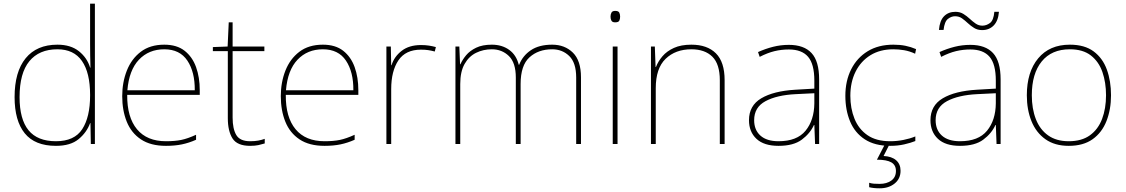

<svg xmlns="http://www.w3.org/2000/svg" viewBox="-20 -780 6098 1040"><path d="M283 10Q169 10 114 -58Q59 -126 59 -254Q59 -391 119 -464.5Q179 -538 291 -538Q363 -538 407.5 -502.5Q452 -467 468 -414H470Q469 -448 468.5 -480Q468 -512 468 -543V-760H494V0H472L470 -113H468Q450 -63 406 -26.5Q362 10 283 10ZM283 -15Q383 -15 425.5 -80.5Q468 -146 468 -263V-266Q468 -386 424 -449.5Q380 -513 291 -513Q192 -513 139 -448.5Q86 -384 86 -254Q86 -134 134.5 -74.5Q183 -15 283 -15Z M870 -538Q938 -538 980 -505Q1022 -472 1042 -416.5Q1062 -361 1062 -291V-266H669Q668 -145 722 -80Q776 -15 879 -15Q927 -15 961.5 -22Q996 -29 1042 -50V-23Q1004 -6 965.5 2Q927 10 879 10Q796 10 743.5 -25Q691 -60 666.5 -121Q642 -182 642 -259Q642 -334 667 -397.5Q692 -461 742.5 -499.5Q793 -538 870 -538ZM870 -513Q786 -513 732.5 -456.5Q679 -400 670 -291H1035Q1036 -390 995 -451.5Q954 -513 870 -513Z M1335 -15Q1360 -15 1379 -18.5Q1398 -22 1414 -28V-3Q1398 2 1379.5 6Q1361 10 1335 10Q1265 10 1239.5 -30Q1214 -70 1214 -140V-503H1133V-525L1213 -528L1219 -659H1240V-528H1412V-503H1240V-143Q1240 -82 1260 -48.5Q1280 -15 1335 -15Z M1729 -538Q1797 -538 1839 -505Q1881 -472 1901 -416.5Q1921 -361 1921 -291V-266H1528Q1527 -145 1581 -80Q1635 -15 1738 -15Q1786 -15 1820.5 -22Q1855 -29 1901 -50V-23Q1863 -6 1824.5 2Q1786 10 1738 10Q1655 10 1602.5 -25Q1550 -60 1525.5 -121Q1501 -182 1501 -259Q1501 -334 1526 -397.5Q1551 -461 1601.5 -499.5Q1652 -538 1729 -538ZM1729 -513Q1645 -513 1591.5 -456.5Q1538 -400 1529 -291H1894Q1895 -390 1854 -451.5Q1813 -513 1729 -513Z M2260 -536Q2284 -536 2303.5 -533Q2323 -530 2341 -525L2335 -501Q2316 -506 2299.5 -508.5Q2283 -511 2260 -511Q2177 -511 2138 -453Q2099 -395 2099 -297V0H2073V-528H2097L2099 -427H2101Q2115 -473 2155.5 -504.5Q2196 -536 2260 -536Z M2971 -538Q3039 -538 3083 -495Q3127 -452 3127 -361V0H3101V-360Q3101 -440 3063.5 -476.5Q3026 -513 2971 -513Q2896 -513 2848 -469.5Q2800 -426 2800 -325V0H2774V-360Q2774 -440 2736.5 -476.5Q2699 -513 2644 -513Q2598 -513 2559 -494Q2520 -475 2496.5 -433.5Q2473 -392 2473 -325V0H2447V-528H2468L2472 -432H2474Q2485 -457 2505 -481Q2525 -505 2559 -521.5Q2593 -538 2644 -538Q2699 -538 2738 -510Q2777 -482 2790 -429H2792Q2811 -478 2855.5 -508Q2900 -538 2971 -538Z M3312 -721Q3330 -721 3334.5 -711.5Q3339 -702 3339 -690Q3339 -677 3334.5 -668Q3330 -659 3312 -659Q3297 -659 3292 -668Q3287 -677 3287 -690Q3287 -702 3292 -711.5Q3297 -721 3312 -721ZM3325 -528V0H3299V-528Z M3725 -538Q3811 -538 3858 -491Q3905 -444 3905 -346V0H3879V-345Q3879 -433 3838.5 -473Q3798 -513 3725 -513Q3639 -513 3585.5 -461.5Q3532 -410 3532 -302V0H3506V-528H3527L3531 -417H3533Q3545 -448 3568.5 -475.5Q3592 -503 3630.5 -520.5Q3669 -538 3725 -538Z M4253 -537Q4335 -537 4376 -492.5Q4417 -448 4417 -350V0H4395L4391 -103H4389Q4368 -57 4323 -23.5Q4278 10 4197 10Q4118 10 4077.5 -28Q4037 -66 4037 -129Q4037 -208 4103.5 -247.5Q4170 -287 4288 -294L4391 -300V-343Q4391 -433 4357 -472.5Q4323 -512 4253 -512Q4213 -512 4175.5 -503Q4138 -494 4095 -472L4086 -498Q4126 -516 4167.5 -526.5Q4209 -537 4253 -537ZM4290 -270Q4188 -265 4126.5 -232Q4065 -199 4065 -129Q4065 -76 4099 -45.5Q4133 -15 4197 -15Q4297 -15 4343.5 -72Q4390 -129 4391 -220V-275Z M4802 10Q4718 10 4664 -25.5Q4610 -61 4584.5 -122.5Q4559 -184 4559 -261Q4559 -342 4590.5 -404.5Q4622 -467 4680 -502.5Q4738 -538 4819 -538Q4855 -538 4884.5 -532Q4914 -526 4942 -514L4937 -489Q4907 -503 4877.5 -508Q4848 -513 4819 -513Q4747 -513 4695 -481Q4643 -449 4614.5 -392Q4586 -335 4586 -261Q4586 -193 4608.5 -137Q4631 -81 4678.5 -48Q4726 -15 4802 -15Q4838 -15 4873.5 -22Q4909 -29 4938 -41V-16Q4913 -6 4878 2Q4843 10 4802 10ZM4858 145Q4858 188 4826 214Q4794 240 4745 240Q4711 240 4688 234V210Q4701 214 4713.5 215Q4726 216 4745 216Q4783 216 4808 198Q4833 180 4833 146Q4833 114 4808 99.5Q4783 85 4730 85L4774 0H4799L4766 65Q4810 67 4834 88Q4858 109 4858 145Z M5236 -537Q5318 -537 5359 -492.5Q5400 -448 5400 -350V0H5378L5374 -103H5372Q5351 -57 5306 -23.5Q5261 10 5180 10Q5101 10 5060.5 -28Q5020 -66 5020 -129Q5020 -208 5086.5 -247.5Q5153 -287 5271 -294L5374 -300V-343Q5374 -433 5340 -472.5Q5306 -512 5236 -512Q5196 -512 5158.5 -503Q5121 -494 5078 -472L5069 -498Q5109 -516 5150.5 -526.5Q5192 -537 5236 -537ZM5273 -270Q5171 -265 5109.5 -232Q5048 -199 5048 -129Q5048 -76 5082 -45.5Q5116 -15 5180 -15Q5280 -15 5326.5 -72Q5373 -129 5374 -220V-275ZM5066 -618Q5070 -668 5093.5 -692Q5117 -716 5155 -716Q5180 -716 5198.5 -704.5Q5217 -693 5232.5 -678.5Q5248 -664 5264.5 -652.5Q5281 -641 5301 -641Q5323 -641 5342.5 -655.5Q5362 -670 5366 -716H5391Q5387 -667 5362.5 -642Q5338 -617 5300 -617Q5275 -617 5256.5 -628.5Q5238 -640 5222.5 -654.5Q5207 -669 5191 -680.5Q5175 -692 5153 -692Q5133 -692 5114.5 -677.5Q5096 -663 5091 -618Z M5998 -264Q5998 -187 5973.5 -124.5Q5949 -62 5898.5 -26Q5848 10 5769 10Q5693 10 5642.5 -26Q5592 -62 5567 -124Q5542 -186 5542 -264Q5542 -390 5603.5 -464Q5665 -538 5775 -538Q5855 -538 5904 -501.5Q5953 -465 5975.5 -403Q5998 -341 5998 -264ZM5569 -264Q5569 -191 5591 -134.5Q5613 -78 5657.5 -46.5Q5702 -15 5769 -15Q5839 -15 5883.5 -47Q5928 -79 5949.5 -135.5Q5971 -192 5971 -264Q5971 -333 5951.5 -389.5Q5932 -446 5889 -479.5Q5846 -513 5775 -513Q5676 -513 5622.5 -447Q5569 -381 5569 -264Z"/></svg>

Font: Noto Sans Myanmar Thin
Style: Regular
Weight: 100
Designer: Monotype Design Team
Foundry: Monotype Imaging Inc.
Version: Version 2.107; ttfautohint (v1.8.4.7-5d5b)